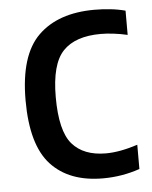

<svg xmlns="http://www.w3.org/2000/svg" viewBox="-45 -591 505 639"><g transform="rotate(-5 207.0 -271.0)"><path d="M274 9.5Q161 9.5 100.2 -56.5Q39.5 -122.5 39.5 -271.5Q39.5 -422 106 -487Q172.5 -552 294 -552Q320 -552 346.2 -549.2Q372.5 -546.5 397 -540V-459Q373.5 -464.5 350.5 -467.2Q327.5 -470 308 -470Q222.5 -470 181.5 -426.8Q140.5 -383.5 140.5 -273.5Q140.5 -160 178.5 -116.2Q216.5 -72.5 291 -72.5Q337 -72.5 397 -92V-11Q337.5 9.5 274 9.5Z"/></g></svg>

Font: Encode Sans Semi Condensed Medium
Style: Regular
Weight: 500
Width: 4
Designer: Multiple Designers
Foundry: Impallari Type
Version: Version 3.000; ttfautohint (v1.8.3) -l 8 -r 50 -G 200 -x 14 